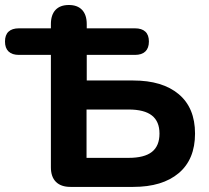

<svg xmlns="http://www.w3.org/2000/svg" viewBox="-48 -733 819 753"><path d="M151.6 -76.8V-517.7H26.1Q-0.5 -517.7 -14.5 -531.1Q-28.4 -544.5 -28.4 -570.2Q-28.4 -595.9 -14.5 -608.9Q-0.5 -621.9 26.1 -621.9H189.5L151.6 -556V-638.4Q151.6 -674.7 169.7 -694.1Q187.9 -713.4 222 -713.4Q255.9 -713.4 274 -694.1Q292.2 -674.7 292.2 -638.4V-556L254.3 -621.9H481.4Q508.1 -621.9 522 -608.9Q536 -595.9 536 -570.2Q536 -544.5 522 -531.1Q508.1 -517.7 481.4 -517.7H292.2V-417.3H474.4Q589 -417.3 652.9 -363.7Q716.9 -310.1 716.9 -209.1Q716.9 -108 652.9 -54Q589 0 474.4 0H228.4Q191.1 0 171.3 -19.8Q151.6 -39.5 151.6 -76.8ZM577.5 -209.1Q577.5 -256.8 547.7 -280.1Q518 -303.5 456.3 -303.5H291.4V-113.9H456.3Q518 -113.9 547.7 -137.2Q577.5 -160.6 577.5 -209.1Z"/></svg>

Font: SN Pro Thin
Style: Regular
Weight: 200
Designer: Tobias Whetton
Foundry: Supernotes
Version: Version 1.003;Glyphs 3.3 (3324)